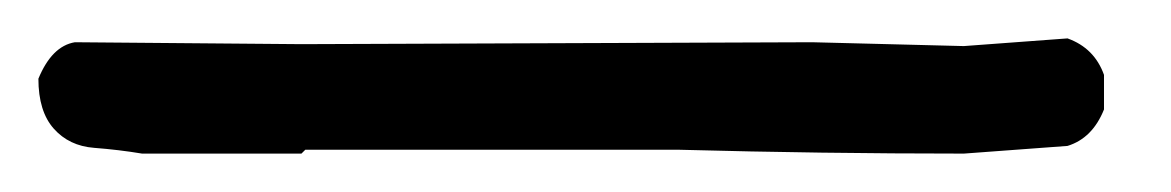

<svg xmlns="http://www.w3.org/2000/svg" viewBox="-26 -405 610 100"><path d="M476 -325Q402 -325 328 -327H133L131 -325H48Q36 -327 23 -328Q10 -329 2 -338Q-6 -347 -6 -364Q1 -381 13 -383L131 -382L397 -383L476 -381L530 -385Q544 -380 549 -366V-348Q543 -333 530 -329Z"/></svg>

Font: Yozai
Style: Regular
Weight: 400
Designer: LXGW / Y.OzVox
Foundry: LXGW / Y.OzVox
Version: Version 0.861;October 22, 2024